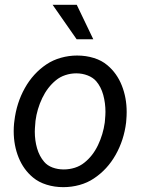

<svg xmlns="http://www.w3.org/2000/svg" viewBox="-20 -770 593 800"><path d="M299.8 -750 368.7 -606.4H299.3L199.2 -750ZM40 -266.6Q48.8 -340.8 83.3 -402.6Q117.7 -464.4 173.8 -502Q200.7 -520 233.9 -529.3Q267.1 -538.6 301.3 -538.6Q338.4 -538.6 371.3 -528.3Q404.3 -518.1 427.7 -498Q467.3 -464.8 487.5 -413.8Q507.8 -362.8 507.8 -303.2Q507.8 -286.6 506.3 -270.5L505.4 -259.3Q496.6 -186.5 461.9 -125Q427.2 -63.5 371.1 -26.4Q344.2 -8.3 311.3 0.7Q278.3 9.8 243.7 9.8Q207 9.8 174.1 -0.5Q141.1 -10.7 117.7 -30.3Q78.1 -63 57.6 -113.5Q37.1 -164.1 37.1 -223.6Q37.1 -239.3 38.6 -255.4ZM127 -254.9Q125 -233.4 125 -221.7Q125 -184.6 134.5 -151.9Q144 -119.1 164.1 -95.7Q177.2 -80.1 199 -72Q220.7 -64 245.6 -64Q269 -64 291.5 -71Q314 -78.1 331.5 -92.3Q366.7 -120.1 388.2 -165Q409.7 -210 416.5 -259.3L417.5 -270.5Q419.4 -292 419.4 -303.7Q419.4 -340.8 410.2 -374.5Q400.9 -408.2 380.9 -431.6Q367.2 -447.3 345 -455.8Q322.8 -464.4 297.9 -464.4Q274.4 -464.4 252.2 -457Q230 -449.7 212.9 -435.5Q177.7 -406.7 156 -361.3Q134.3 -315.9 127.9 -266.6Z"/></svg>

Font: Mardoto
Style: Italic
Weight: 400
Italic angle: -12°
Designer: Christian Robertson, Vahan Hovhannisyan
Foundry: Google
Version: Version 1.000